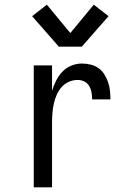

<svg xmlns="http://www.w3.org/2000/svg" viewBox="-20 -799 540 819"><path d="M124 0V-520H202V-412Q209 -434 219.5 -455Q230 -476 246 -493Q262 -510 284 -519Q306 -528 329 -528Q348 -528 366.5 -523.5Q385 -519 400 -508.5Q415 -498 425 -482Q435 -466 441 -448.5Q447 -431 449 -412.5Q451 -394 451 -375H373Q373 -390 370.5 -404.5Q368 -419 360.5 -432Q353 -445 339.5 -451.5Q326 -458 311 -458Q291 -458 272.5 -449.5Q254 -441 241.5 -426Q229 -411 221 -392.5Q213 -374 209 -354.5Q205 -335 203.5 -315Q202 -295 202 -276V0ZM231 -600 117 -730 180 -779 280 -658 380 -779 443 -730 329 -600Z"/></svg>

Font: Iosevka www.saffi
Style: Regular
Weight: 400
Monospace: yes
Designer: Belleve Invis
Foundry: Belleve Invis
Version: Version 22.0.2; ttfautohint (v1.8.3)